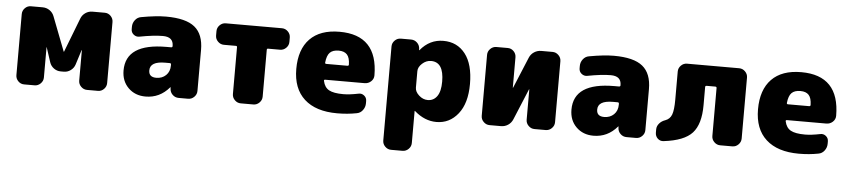

<svg xmlns="http://www.w3.org/2000/svg" viewBox="-44 -791 5622 1273"><g transform="rotate(5 2767.0 -155.0)"><path d="M611 -520Q634 -520 650.5 -503Q667 -486 667 -463V-57Q667 -34 650.5 -17Q634 0 611 0H538Q515 0 498 -17Q481 -34 481 -57V-259L480 -260L479 -259L448 -161Q440 -137 419.5 -122Q399 -107 374 -107H353Q328 -107 307.5 -122Q287 -137 279 -161L247 -259L246 -260V-259V-57Q246 -34 229 -17Q212 0 189 0H119Q96 0 79.5 -17Q63 -34 63 -57V-463Q63 -486 79.5 -503Q96 -520 119 -520H197Q223 -520 244 -505.5Q265 -491 274 -467L362 -239H363H364L452 -467Q461 -491 482 -505.5Q503 -520 529 -520Z M1078 -210V-216Q1078 -225 1069 -225H1038Q938 -225 938 -165Q938 -120 988 -120Q1027 -120 1052.5 -144.5Q1078 -169 1078 -210ZM1018 -530Q1150 -530 1209 -482Q1268 -434 1268 -330V-57Q1268 -34 1251 -17Q1234 0 1211 0H1148Q1124 0 1107 -16.5Q1090 -33 1089 -57V-65Q1089 -66 1088 -66Q1087 -66 1086 -65Q1022 10 928 10Q858 10 813 -34.5Q768 -79 768 -150Q768 -330 1038 -330H1069Q1078 -330 1078 -339V-340Q1078 -400 1008 -400Q948 -400 853 -382Q832 -378 815 -391.5Q798 -405 798 -427V-443Q798 -468 813.5 -488Q829 -508 853 -512Q952 -530 1018 -530Z M1790 -520Q1813 -520 1830 -503Q1847 -486 1847 -463V-434Q1847 -411 1830 -394Q1813 -377 1790 -377H1710Q1702 -377 1702 -369V-57Q1702 -34 1685 -17Q1668 0 1645 0H1561Q1538 0 1521 -17Q1504 -34 1504 -57V-369Q1504 -377 1496 -377H1416Q1393 -377 1376 -394Q1359 -411 1359 -434V-463Q1359 -486 1376 -503Q1393 -520 1416 -520Z M2244 -310Q2253 -310 2253 -319Q2252 -365 2233.5 -385Q2215 -405 2178 -405Q2139 -405 2119.5 -385.5Q2100 -366 2095 -318Q2095 -310 2103 -310ZM2173 -530Q2427 -530 2428 -262Q2428 -238 2410 -221.5Q2392 -205 2367 -205H2105Q2096 -205 2098 -196Q2107 -154 2137.5 -137Q2168 -120 2233 -120Q2274 -120 2333 -132Q2354 -137 2371 -123.5Q2388 -110 2388 -88V-72Q2388 -47 2372.5 -26.5Q2357 -6 2333 -2Q2272 10 2203 10Q2061 10 1984.5 -59.5Q1908 -129 1908 -260Q1908 -390 1976 -460Q2044 -530 2173 -530Z M2794 -130Q2833 -130 2856 -162.5Q2879 -195 2879 -260Q2879 -390 2794 -390Q2762 -390 2735.5 -366Q2709 -342 2709 -315V-205Q2709 -178 2735.5 -154Q2762 -130 2794 -130ZM2864 -530Q2956 -530 3010 -460.5Q3064 -391 3064 -260Q3064 -132 3007.5 -61Q2951 10 2864 10Q2785 10 2717 -50Q2716 -51 2715 -51Q2714 -51 2714 -50V163Q2714 186 2697 203Q2680 220 2657 220H2581Q2558 220 2541 203Q2524 186 2524 163V-463Q2524 -486 2541 -503Q2558 -520 2581 -520H2649Q2673 -520 2690 -503.5Q2707 -487 2708 -463V-455Q2708 -454 2709 -454Q2710 -454 2711 -455Q2773 -530 2864 -530Z M3591 -520Q3614 -520 3631 -503Q3648 -486 3648 -463V-57Q3648 -34 3631 -17Q3614 0 3591 0H3516Q3493 0 3476 -17Q3459 -34 3459 -57V-259L3458 -260L3457 -259L3371 -52Q3361 -28 3340 -14Q3319 0 3293 0H3217Q3194 0 3177 -17Q3160 -34 3160 -57V-463Q3160 -486 3177 -503Q3194 -520 3217 -520H3293Q3316 -520 3332.5 -503Q3349 -486 3349 -463V-261L3350 -260L3351 -261L3437 -468Q3447 -492 3468.5 -506Q3490 -520 3516 -520Z M4059 -210V-216Q4059 -225 4050 -225H4019Q3919 -225 3919 -165Q3919 -120 3969 -120Q4008 -120 4033.5 -144.5Q4059 -169 4059 -210ZM3999 -530Q4131 -530 4190 -482Q4249 -434 4249 -330V-57Q4249 -34 4232 -17Q4215 0 4192 0H4129Q4105 0 4088 -16.5Q4071 -33 4070 -57V-65Q4070 -66 4069 -66Q4068 -66 4067 -65Q4003 10 3909 10Q3839 10 3794 -34.5Q3749 -79 3749 -150Q3749 -330 4019 -330H4050Q4059 -330 4059 -339V-340Q4059 -400 3989 -400Q3929 -400 3834 -382Q3813 -378 3796 -391.5Q3779 -405 3779 -427V-443Q3779 -468 3794.5 -488Q3810 -508 3834 -512Q3933 -530 3999 -530Z M4833 -520Q4856 -520 4873 -503Q4890 -486 4890 -463V-57Q4890 -34 4873 -17Q4856 0 4833 0H4752Q4729 0 4712 -17Q4695 -34 4695 -57V-376Q4695 -385 4686 -385H4628Q4619 -385 4619 -376V-255Q4619 -129 4565.5 -70Q4512 -11 4376 5Q4353 8 4336.5 -7.5Q4320 -23 4320 -47V-68Q4320 -90 4335.5 -108Q4351 -126 4375 -134Q4406 -145 4417.5 -176Q4429 -207 4429 -275V-463Q4429 -486 4446 -503Q4463 -520 4486 -520Z M5317 -310Q5326 -310 5326 -319Q5325 -365 5306.5 -385Q5288 -405 5251 -405Q5212 -405 5192.5 -385.5Q5173 -366 5168 -318Q5168 -310 5176 -310ZM5246 -530Q5500 -530 5501 -262Q5501 -238 5483 -221.5Q5465 -205 5440 -205H5178Q5169 -205 5171 -196Q5180 -154 5210.5 -137Q5241 -120 5306 -120Q5347 -120 5406 -132Q5427 -137 5444 -123.5Q5461 -110 5461 -88V-72Q5461 -47 5445.5 -26.5Q5430 -6 5406 -2Q5345 10 5276 10Q5134 10 5057.5 -59.5Q4981 -129 4981 -260Q4981 -390 5049 -460Q5117 -530 5246 -530Z"/></g></svg>

Font: Rounded Mplus 1c Black
Style: Regular
Weight: 900
Version: Version 1.059.20150529